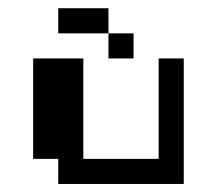

<svg xmlns="http://www.w3.org/2000/svg" viewBox="-20 -458 540 478"><path d="M125 -437.5H250V-375H125ZM250 -375H312.5V-312.5H250ZM62.5 -312.5H187.5V-62.5H375V-312.5H437.5V0H125V-62.5H62.5Z"/></svg>

Font: Half Eighties
Style: Regular
Weight: 400
Monospace: yes
Designer: Jayvee Enaguas (HarvettFox96)
Version: 20191127.01dev02